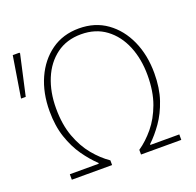

<svg xmlns="http://www.w3.org/2000/svg" viewBox="-139 -797 941 923"><g transform="rotate(-20 331.0 -336.0)"><path d="M76 0V-28H224V-32Q190 -64 159 -108Q128 -152 108 -211Q88 -270 88 -346Q88 -439 121 -512.5Q154 -586 214 -629Q274 -672 356 -672Q438 -672 498 -629Q558 -586 591 -512.5Q624 -439 624 -346Q624 -270 604 -211Q584 -152 553 -108Q522 -64 488 -32V-28H636V0H430V-24Q471 -52 507.5 -96Q544 -140 567 -202.5Q590 -265 590 -348Q590 -431 562.5 -497.5Q535 -564 482.5 -603Q430 -642 356 -642Q282 -642 229.5 -603Q177 -564 149.5 -497.5Q122 -431 122 -348Q122 -265 145 -202.5Q168 -140 204.5 -96Q241 -52 282 -24V0ZM-20 -450 14 -660H48L50 -656L4 -450Z"/></g></svg>

Font: Source Sans 3
Style: Regular
Weight: 200
Designer: Paul D. Hunt
Foundry: Adobe
Version: Version 3.046;hotconv 1.0.118;makeotfexe 2.5.65603